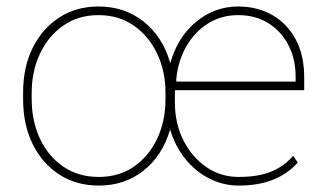

<svg xmlns="http://www.w3.org/2000/svg" viewBox="-20 -558 1014 588"><path d="M282.7 10.3Q213.9 10.3 161.6 -23.4Q109.4 -57.1 80.1 -116.7Q50.8 -176.3 50.8 -253.9V-274.4Q50.8 -352.1 80.1 -411.4Q109.4 -470.7 161.4 -504.4Q213.4 -538.1 281.7 -538.1Q362.3 -538.1 420.7 -491.2Q479 -444.3 501.5 -364.7Q523.4 -443.4 580.1 -490.7Q636.7 -538.1 709.5 -538.1Q769 -538.1 814.7 -511.5Q860.4 -484.9 886 -436.5Q911.6 -388.2 911.6 -322.3V-281.7H515.6V-244.1Q515.6 -180.2 541.5 -128.7Q567.4 -77.1 611.6 -46.6Q655.8 -16.1 710.9 -16.1Q750.5 -16.1 781 -23.2Q811.5 -30.3 835.2 -44.7Q858.9 -59.1 877.9 -80.6L892.1 -60.1Q860.8 -25.4 816.2 -7.6Q771.5 10.3 710.9 10.3Q663.6 10.3 621.1 -11.2Q578.6 -32.7 547.4 -71.5Q516.1 -110.4 501 -161.6Q478 -82 420.2 -35.9Q362.3 10.3 282.7 10.3ZM282.7 -16.1Q344.7 -16.1 390.6 -48.1Q436.5 -80.1 461.7 -134Q486.8 -188 486.8 -253.9V-274.4Q486.8 -339.4 461.4 -393.3Q436 -447.3 389.9 -479.5Q343.8 -511.7 281.7 -511.7Q219.7 -511.7 173.6 -479.5Q127.4 -447.3 102.3 -393.3Q77.1 -339.4 77.1 -274.4V-253.9Q77.1 -187.5 102.3 -133.5Q127.4 -79.6 173.6 -47.9Q219.7 -16.1 282.7 -16.1ZM521 -308.1H885.3V-324.2Q885.3 -377.9 863 -420.4Q840.8 -462.9 801.3 -487.3Q761.7 -511.7 709.5 -511.7Q657.2 -511.7 616 -485.4Q574.7 -459 549.3 -413.6Q523.9 -368.2 519.5 -311Z"/></svg>

Font: Roboto Slab LO Thin
Style: Regular
Weight: 250
Designer: Google
Version: Version 2.00;September 28, 2018;FontCreator 11.5.0.2427 64-b